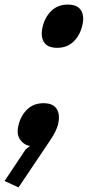

<svg xmlns="http://www.w3.org/2000/svg" viewBox="-60 -630 391 839"><path d="M299 -516Q288 -473 260 -447Q232 -421 190 -421Q147 -421 131.5 -447Q116 -473 127 -516Q138 -558 166 -584Q194 -610 236 -610Q279 -610 294.5 -584Q310 -558 299 -516ZM193 -84Q189 -70 181.5 -54.5Q174 -39 158 -15L21 189L-40 161L52 23L71 8Q44 3 27.5 -20.5Q11 -44 21 -84Q32 -127 60 -153Q88 -179 130 -179Q173 -179 188.5 -153Q204 -127 193 -84Z"/></svg>

Font: TypoPRO Sinkin Sans
Style: 600 SemiBold Italic
Weight: 600
Italic angle: -112°
Designer: Keith Bates
Foundry: K-Type
Version: Sinkin Sans (version 1.0)  by Keith Bates   •   © 2014   www